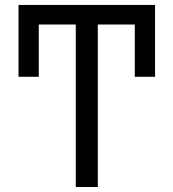

<svg xmlns="http://www.w3.org/2000/svg" viewBox="-20 -747 693 767"><path d="M599.4 -727.3V-440.3H518.5V-649.1H370.7V0H282.7V-649.1H134.9V-440.3H54V-727.3Z"/></svg>

Font: Inter Alia
Style: Regular
Weight: 400
Designer: Rasmus Andersson (Latin, Greek, Cyrillic etc.) and Evan from Shavian.info (Shavian, old style figures)
Foundry: Shavian.info
Version: Version 0.001;git-37ab20767